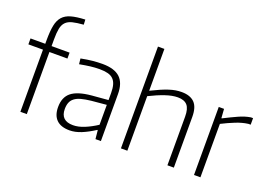

<svg xmlns="http://www.w3.org/2000/svg" viewBox="-111 -1119 2015 1432"><g transform="rotate(20 896.0 -403.5)"><path d="M133 -493H17V-540H134V-568Q134 -640 143 -685.5Q152 -731 176 -758Q200 -785 242.5 -797Q285 -809 353 -812L355 -772Q301 -768 267.5 -759.5Q234 -751 215.5 -731.5Q197 -712 190.5 -679Q184 -646 184 -593V-540H327V-493H184V0H133Z M524 5Q455 5 420 -29.5Q385 -64 385 -130Q385 -208 433.5 -247Q482 -286 590 -296L721 -307V-363Q721 -401 713.5 -427.5Q706 -454 689.5 -470.5Q673 -487 646 -494Q619 -501 580 -501Q545 -501 508 -496.5Q471 -492 423 -483L418 -527Q469 -537 508.5 -541Q548 -545 587 -545Q682 -545 727 -503Q772 -461 772 -372V0H729L722 -69H718Q664 -34 616 -14.5Q568 5 524 5ZM535 -40Q577 -40 624.5 -59.5Q672 -79 721 -111V-269L602 -258Q556 -253 524.5 -244.5Q493 -236 473.5 -221Q454 -206 445.5 -184.5Q437 -163 437 -133Q437 -40 535 -40Z M931 -808H982V-476Q1022 -496 1054.5 -510Q1087 -524 1114.5 -533Q1142 -542 1166 -546Q1190 -550 1214 -550Q1282 -550 1316.5 -515Q1351 -480 1351 -403V0H1300V-386Q1300 -449 1276 -476Q1252 -503 1201 -503Q1157 -503 1101.5 -484Q1046 -465 982 -433V0H931Z M1511 -540H1553L1558 -468H1562Q1625 -500 1672 -521Q1719 -542 1763 -549H1780V-497H1762Q1715 -491 1664 -470.5Q1613 -450 1562 -424V0H1511Z"/></g></svg>

Font: Encode Sans Normal
Style: ExtraLight
Weight: 200
Designer: Pablo Impallari, Andres Torresi
Foundry: Pablo Impallari, Andres Torresi
Version: Version 1.000; ttfautohint (v1.00) -l 8 -r 50 -G 200 -x 14 -